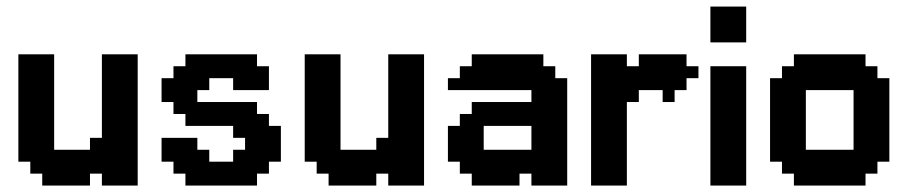

<svg xmlns="http://www.w3.org/2000/svg" viewBox="-20 -576 2818 596"><path d="M74.1 -74.1H37V-407.4H148.1V-111.1H259.3V-148.1H296.3V-407.4H407.4V0H296.3V-37H259.3V0H111.1V-37H74.1Z M518.5 -74.1H481.5V-148.1H592.6V-111.1H629.6V-74.1H703.7V-111.1H740.7V-148.1H703.7V-185.2H555.6V-222.2H518.5V-259.3H481.5V-333.3H518.5V-370.4H555.6V-407.4H777.8V-370.4H814.8V-296.3H703.7V-333.3H629.6V-296.3H592.6V-259.3H777.8V-222.2H814.8V-185.2H851.9V-74.1H814.8V-37H777.8V0H555.6V-37H518.5Z M963 -74.1H925.9V-407.4H1037V-111.1H1148.1V-148.1H1185.2V-407.4H1296.3V0H1185.2V-37H1148.1V0H1000V-37H963Z M1370.4 -185.2H1407.4V-222.2H1444.4V-259.3H1629.6V-296.3H1370.4V-333.3H1407.4V-370.4H1444.4V-407.4H1666.7V-370.4H1703.7V-333.3H1740.7V0H1629.6V-37H1592.6V0H1444.4V-37H1407.4V-74.1H1370.4ZM1481.5 -111.1H1629.6V-185.2H1481.5Z M1925.9 -370.4H1963V-407.4H2111.1V-370.4H2148.1V-333.3H2111.1V-296.3H2074.1V-259.3H2037V-296.3H1963V-259.3H1925.9V0H1814.8V-407.4H1925.9Z M2185.2 -555.6H2296.3V-444.4H2185.2ZM2185.2 -370.4H2296.3V0H2185.2Z M2481.5 -111.1H2629.6V-296.3H2481.5ZM2407.4 -74.1H2370.4V-333.3H2407.4V-370.4H2444.4V-407.4H2666.7V-370.4H2703.7V-333.3H2740.7V-74.1H2703.7V-37H2666.7V0H2444.4V-37H2407.4Z"/></svg>

Font: Jersey 15
Style: Regular
Weight: 400
Designer: Sarah Cadigan-Fried
Version: Version 1.001; ttfautohint (v1.8.4.7-5d5b)